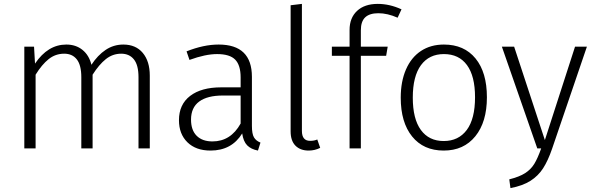

<svg xmlns="http://www.w3.org/2000/svg" viewBox="-20 -763 3053 987"><path d="M750 -374V0H692V-366Q692 -428 668.5 -457.5Q645 -487 603 -487Q559 -487 524 -459Q489 -431 456 -379V0H398V-366Q398 -428 375 -457.5Q352 -487 310 -487Q265 -487 230 -459Q195 -431 163 -379V0H105V-523H155L160 -436Q226 -534 321 -534Q370 -534 404 -506.5Q438 -479 450 -430Q482 -479 523 -506.5Q564 -534 614 -534Q678 -534 714 -491Q750 -448 750 -374Z M1319 -30 1306 11Q1270 4 1250.5 -16Q1231 -36 1225 -77Q1171 11 1062 11Q987 11 943.5 -31.5Q900 -74 900 -145Q900 -226 957.5 -270Q1015 -314 1117 -314H1217V-365Q1217 -428 1189 -456.5Q1161 -485 1096 -485Q1036 -485 954 -455L939 -499Q1027 -534 1104 -534Q1275 -534 1275 -368V-116Q1275 -75 1285.5 -57Q1296 -39 1319 -30ZM1217 -128V-272H1126Q1046 -272 1004 -241Q962 -210 962 -148Q962 -94 991 -65Q1020 -36 1072 -36Q1166 -36 1217 -128Z M1474 -88V-736L1532 -743V-90Q1532 -39 1574 -39Q1596 -39 1611 -46L1626 -3Q1598 11 1567 11Q1524 11 1499 -14Q1474 -39 1474 -88Z M1835 -607V-523H1973L1965 -476H1835V0H1777V-476H1686V-523H1777V-609Q1777 -671 1815.5 -707Q1854 -743 1922 -743Q1983 -743 2044 -715L2024 -672Q1972 -695 1925 -695Q1880 -695 1857.5 -674Q1835 -653 1835 -607Z M2483 -263Q2483 -136 2423.5 -62.5Q2364 11 2261 11Q2157 11 2098.5 -61.5Q2040 -134 2040 -261Q2040 -344 2067 -406Q2094 -468 2144 -501Q2194 -534 2262 -534Q2366 -534 2424.5 -462.5Q2483 -391 2483 -263ZM2102 -261Q2102 -152 2143.5 -95Q2185 -38 2261 -38Q2337 -38 2379.5 -95Q2422 -152 2422 -263Q2422 -372 2380.5 -428.5Q2339 -485 2262 -485Q2186 -485 2144 -428Q2102 -371 2102 -261Z M2818 2Q2797 63 2772 102Q2747 141 2707 166.5Q2667 192 2604 204L2598 159Q2650 146 2679.5 127Q2709 108 2726.5 79.5Q2744 51 2762 0H2742L2560 -523H2623L2781 -43L2936 -523H2997Z"/></svg>

Font: Fira Sans Light
Style: Regular
Weight: 300
Designer: bBox Type GmbH & Carrois Corporate GbR & Edenspiekermann AG
Foundry: bBox Type GmbH & Carrois Corporate GbR & Edenspiekermann AG
Version: Version 4.301